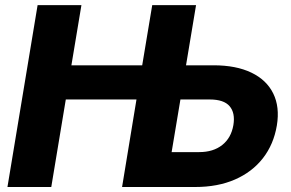

<svg xmlns="http://www.w3.org/2000/svg" viewBox="-20 -748 1165 768"><path d="M9.8 0 130.4 -727.5H305.7L265.6 -486.8H548.8L588.9 -727.5H764.2L724.1 -486.8H834.5Q924.3 -486.8 985.4 -457.5Q1046.4 -428.2 1073 -374Q1099.6 -319.8 1087.4 -246.1Q1074.7 -170.4 1031.7 -115.2Q988.8 -60.1 919.9 -30Q851.1 0 760.7 0H468.3L525.9 -350.1H243.2L185.1 0ZM701.7 -350.1 666.5 -139.6H776.9Q833 -139.6 868.9 -168Q904.8 -196.3 913.6 -248Q921.4 -296.4 898.4 -323.2Q875.5 -350.1 818.8 -350.1Z"/></svg>

Font: Inter Extra Bold
Style: Italic
Weight: 800
Italic angle: -9.39999°
Designer: Rasmus Andersson
Foundry: rsms
Version: Version 4.000;git-3c8e0fc